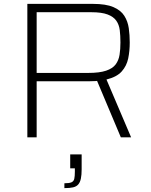

<svg xmlns="http://www.w3.org/2000/svg" viewBox="-20 -708 781 990"><path d="M121 0V-688H459Q526 -688 564.5 -671.5Q603 -655 621 -626.5Q639 -598 644 -562.5Q649 -527 649 -489Q649 -445 641 -406.5Q633 -368 607.5 -339.5Q582 -311 529 -298L656 0H603L475 -304L499 -295Q488 -291 474 -290Q460 -289 440 -289H169V0ZM169 -332H435Q493 -332 527 -343.5Q561 -355 576.5 -376Q592 -397 596.5 -425.5Q601 -454 601 -489Q601 -524 597.5 -552.5Q594 -581 579.5 -601.5Q565 -622 534.5 -633.5Q504 -645 451 -645H169ZM312 262V237Q337 237 348.5 232Q360 227 363 214Q366 201 366 177V160H342V88H401V165Q401 194 397 213Q393 232 383.5 243Q374 254 357 258Q340 262 312 262Z"/></svg>

Font: Saira SemiExpanded ExtraLight
Style: Regular
Weight: 250
Width: 6
Designer: Hector Gatti with collaboration of the Omnibus-Type team
Foundry: Omnibus-Type
Version: Version 1.101